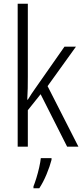

<svg xmlns="http://www.w3.org/2000/svg" viewBox="-20 -780 441 1021"><path d="M128 -373Q128 -341 127.5 -311Q127 -281 125 -250H128Q138 -266 148 -281.5Q158 -297 169 -312L323 -532H384L233 -322L397 0H337L196 -279L128 -194V0H74V-760H128ZM254 70Q245 105 227.5 147Q210 189 189 221H158V211Q165 194 173.5 166.5Q182 139 188.5 110Q195 81 197 61H254Z"/></svg>

Font: Noto Sans Khmer UI Condensed Light
Style: Regular
Weight: 300
Width: 3
Designer: Danh Hong and the Monotype Design Team
Foundry: Monotype Imaging Inc.
Version: Version 2.002; ttfautohint (v1.8.4.7-5d5b)